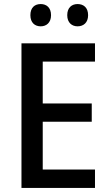

<svg xmlns="http://www.w3.org/2000/svg" viewBox="-20 -928 543 948"><path d="M130 -853C130 -816 152 -798 181 -798C209 -798 232 -816 232 -853C232 -891 209 -908 181 -908C152 -908 130 -891 130 -853ZM312 -853C312 -816 335 -798 363 -798C392 -798 415 -816 415 -853C415 -891 392 -908 363 -908C335 -908 312 -891 312 -853ZM449 0V-91H191V-327H433V-417H191V-624H449V-714H86V0Z"/></svg>

Font: Noto Sans SemiCondensed Medium
Style: Regular
Weight: 500
Width: 4
Designer: Monotype Design Team
Foundry: Monotype Imaging Inc.
Version: Version 2.013